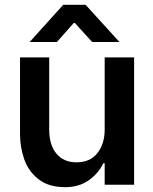

<svg xmlns="http://www.w3.org/2000/svg" viewBox="-20 -766 635 796"><path d="M63 -528H184V-229Q184 -165 214 -129Q244 -93 297 -93Q354 -93 384 -131.5Q414 -170 414 -229V-528H536V0H414V-89H408Q389 -48 348.5 -19Q308 10 250 10Q181 10 139 -23.5Q97 -57 80 -107Q63 -157 63 -210ZM242 -746H335L475 -592H362L290 -671H286L216 -592H103Z"/></svg>

Font: Lopes Sans SemiBold
Style: Regular
Weight: 600
Designer: Gabriel Lam, Diego Maldonado
Foundry: TypeRant, Foresti Design
Version: Version 4.000